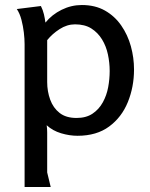

<svg xmlns="http://www.w3.org/2000/svg" viewBox="-20 -529 596 765"><path d="M143 -505Q151 -489 155 -472Q159 -455 161 -439Q187 -471 225.5 -490Q264 -509 306 -509Q359 -509 398 -487Q437 -465 463 -427.5Q489 -390 501.5 -344.5Q514 -299 514 -252Q514 -183 489.5 -122.5Q465 -62 415 -25Q365 12 289 12Q257 12 223.5 2Q190 -8 166 -30Q168 -16 168 -1.5Q168 13 168 22V158L182 216H78V-353Q78 -374 75 -399.5Q72 -425 65.5 -450Q59 -475 47 -493ZM279 -432Q247 -432 217.5 -413Q188 -394 168 -369V-202Q168 -165 180 -132Q192 -99 217.5 -79Q243 -59 285 -59Q323 -59 348.5 -76Q374 -93 389.5 -121Q405 -149 411 -181.5Q417 -214 417 -246Q417 -279 410 -312Q403 -345 386.5 -372Q370 -399 344 -415.5Q318 -432 279 -432Z"/></svg>

Font: Rosario Light Medium
Style: Regular
Weight: 500
Version: Version 1.101; ttfautohint (v1.8.1.43-b0c9)